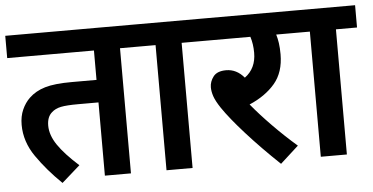

<svg xmlns="http://www.w3.org/2000/svg" viewBox="-47 -707 1569 807"><g transform="rotate(-5 738.0 -303.5)"><path d="M476 -528V0H366V-309H280Q231 -309 207 -304Q183 -299 168 -285Q147 -267 147 -230Q147 -190 175.5 -148Q204 -106 263 -53L186 15Q124 -45 80 -108.5Q36 -172 36 -243Q36 -279 48.5 -307Q61 -335 81 -354Q108 -380 148.5 -392Q189 -404 260 -404H366V-528H0V-622H564V-528Z M736 -528V0H626V-528H551V-622H825V-528Z M1185 -55 1108 15Q1030 -59 968.5 -127.5Q907 -196 876 -242Q856 -272 849 -292.5Q842 -313 842 -331Q842 -355 858 -376Q874 -397 912 -397Q956 -397 988 -359Q1036 -394 1036 -460Q1036 -497 1026 -528H811V-622H1216V-528H1135Q1140 -512 1143 -491.5Q1146 -471 1146 -444Q1146 -368 1106 -321Q1066 -274 998 -245Q1034 -201 1083.5 -150.5Q1133 -100 1185 -55Z M1387 -528V0H1277V-528H1202V-622H1476V-528Z"/></g></svg>

Font: Noto Sans Devanagari SemiCondensed SemiBold
Style: Regular
Weight: 600
Width: 4
Designer: Jelle Bosma - Monotype Design Team
Foundry: Monotype Imaging Inc.
Version: Version 2.004; ttfautohint (v1.8.4.7-5d5b)